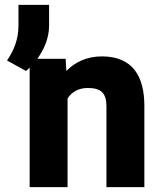

<svg xmlns="http://www.w3.org/2000/svg" viewBox="-20 -770 644 790"><path d="M9 -521 87 -478C93 -482 97 -487 102 -492V0H258V-365C274 -389 300 -408 341 -408C396 -408 418 -387 418 -332V0H574V-334C574 -456 526 -538 399 -538C336 -538 287 -513 253 -478L250 -528H134C158 -564 182 -607 182 -666V-750H56V-666C56 -604 35 -560 9 -521Z"/></svg>

Font: Asimov Pro
Style: Blk
Weight: 900
Designer: Google
Version: Version 2.000980; 2014